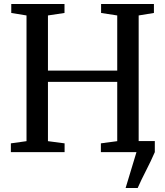

<svg xmlns="http://www.w3.org/2000/svg" viewBox="-20 -763 828 963"><path d="M113 -55V-685.5L36.5 -698V-743H303.5V-698L220.5 -685.5V-409H568V-685.5L487 -698V-743H752V-698L675.5 -685.5V-55.5H756.5V0Q737 45 712.8 92Q688.5 139 670.5 180H610L664.5 0H486V-44L568 -55V-352.5H220.5V-55L304 -44V0H34.5V-44Z"/></svg>

Font: Merriweather Text
Style: Regular
Weight: 400
Designer: Eben Sorkin
Foundry: Eben Sorkin
Version: Version 2.100; ttfautohint (v1.7.19-72a1) -l 8 -r 50 -G 200 